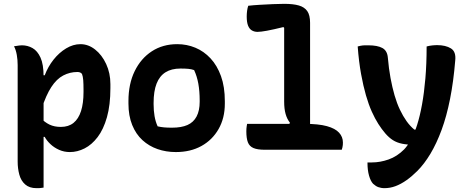

<svg xmlns="http://www.w3.org/2000/svg" viewBox="-20 -780 2440 1000"><path d="M53 -539Q61 -540 67 -541Q73 -542 80 -543Q87 -544 94 -544Q124 -544 149.5 -529.5Q175 -515 191 -480Q207 -445 207 -382Q207 -307 207 -234.5Q207 -162 207 -90.5Q207 -19 207 52.5Q207 124 207 197Q199 198 193 199Q187 200 182 200Q177 200 170 200Q133 200 111 180.5Q89 161 80.5 129Q72 97 72 62Q72 -11 72 -73Q72 -135 72 -193.5Q72 -252 72 -312Q72 -372 72 -441Q72 -468 67.5 -494Q63 -520 53 -539ZM399 -550Q440 -550 475.5 -522Q511 -494 533 -446.5Q555 -399 555 -342V-321Q555 -233 537 -169.5Q519 -106 488.5 -66Q458 -26 420.5 -7Q383 12 344 12Q314 12 288 0.5Q262 -11 242.5 -29.5Q223 -48 213 -67H191V-166Q213 -143 238 -131Q263 -119 297 -119Q337 -119 363 -140Q389 -161 402 -201.5Q415 -242 415 -301V-312Q415 -343 413.5 -362.5Q412 -382 407 -395Q402 -401 396 -403Q390 -405 383 -405Q344 -405 309.5 -387Q275 -369 247.5 -327Q220 -285 197 -214V-388H213Q230 -433 259 -469.5Q288 -506 324.5 -528Q361 -550 399 -550Z M903 -550Q953 -550 997.5 -531.5Q1042 -513 1076.5 -476Q1111 -439 1131 -383.5Q1151 -328 1151 -253V-240Q1151 -165 1118.5 -108Q1086 -51 1029 -19.5Q972 12 896 12Q845 12 800.5 -3.5Q756 -19 722 -50Q688 -81 668.5 -129Q649 -177 649 -241V-254Q649 -343 681.5 -409.5Q714 -476 771 -513Q828 -550 903 -550ZM920 -423Q873 -423 842 -403.5Q811 -384 795.5 -344.5Q780 -305 780 -244V-237Q780 -204 785 -175Q790 -146 801 -122Q818 -118 835 -116.5Q852 -115 876 -115Q925 -115 956.5 -129Q988 -143 1004 -173.5Q1020 -204 1020 -250V-257Q1020 -305 1013 -344Q1006 -383 991 -415Q977 -420 960.5 -421.5Q944 -423 920 -423Z M1267 -135H1565Q1639 -135 1682.5 -123Q1726 -111 1746 -89Q1766 -67 1766 -38Q1766 -31 1765.5 -25Q1765 -19 1763.5 -12.5Q1762 -6 1760 0H1360Q1321 0 1300 -9Q1279 -18 1271 -39Q1263 -60 1263 -96Q1263 -104 1263.5 -110.5Q1264 -117 1265 -123Q1266 -129 1267 -135ZM1273 -750Q1299 -753 1333 -755Q1367 -757 1401.5 -758.5Q1436 -760 1460 -760Q1507 -760 1536.5 -751.5Q1566 -743 1580.5 -722Q1595 -701 1595 -661Q1595 -592 1595 -522.5Q1595 -453 1595 -383Q1595 -313 1595 -243.5Q1595 -174 1595 -105H1474L1490 -141Q1475 -160 1467.5 -186.5Q1460 -213 1460 -251Q1460 -299 1460 -346.5Q1460 -394 1460 -442Q1460 -490 1460 -539Q1460 -588 1460 -635L1456 -639Q1403 -626 1370.5 -620Q1338 -614 1321 -614Q1305 -614 1292 -621.5Q1279 -629 1272 -646.5Q1265 -664 1265 -694Q1265 -709 1267 -724Q1269 -739 1273 -750Z M2256 -545Q2301 -545 2328.5 -528Q2356 -511 2351 -465Q2342 -355 2324 -264.5Q2306 -174 2280 -103.5Q2254 -33 2222 20.5Q2190 74 2153 111Q2125 139 2096.5 159Q2068 179 2040 189.5Q2012 200 1982 200Q1973 200 1965 198.5Q1957 197 1950 194.5Q1943 192 1936.5 187.5Q1930 183 1923 177Q1910 163 1902 134.5Q1894 106 1894 70V66H1900Q1904 66 1908.5 66Q1913 66 1917 66Q1960 66 2004 50.5Q2048 35 2085 -2Q2103 -21 2120.5 -52.5Q2138 -84 2152.5 -129.5Q2167 -175 2178 -235.5Q2189 -296 2195.5 -371.5Q2202 -447 2202 -538Q2210 -540 2217.5 -541.5Q2225 -543 2231.5 -543.5Q2238 -544 2244 -544.5Q2250 -545 2256 -545ZM1898 -544Q1946 -544 1971.5 -530Q1997 -516 2000 -480Q2005 -422 2014 -373.5Q2023 -325 2035 -283.5Q2047 -242 2063 -208.5Q2079 -175 2097.5 -149Q2116 -123 2138 -105H2171L2143 -26H2136Q2101 -26 2074 -31.5Q2047 -37 2026.5 -50Q2006 -63 1987 -85Q1968 -107 1950.5 -134.5Q1933 -162 1916.5 -198.5Q1900 -235 1886 -283.5Q1872 -332 1860.5 -395Q1849 -458 1843 -538Q1851 -540 1857.5 -541.5Q1864 -543 1870.5 -543.5Q1877 -544 1884 -544Q1891 -544 1898 -544Z"/></svg>

Font: Recursive Monospace Casual
Style: Bold
Weight: 700
Version: Version 1.047